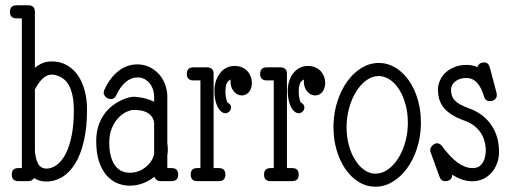

<svg xmlns="http://www.w3.org/2000/svg" viewBox="-20 -685 1922 725"><path d="M42.5 -615.7H62.5V-50.3H49.3C32.7 -50.3 24.4 -42.2 24.4 -25.9C24.4 -9.3 32.7 -1 49.3 -1H87.4C96.5 -1 103.5 -4.9 108.4 -12.7C114.6 -8.8 121.4 -5.6 128.9 -3.2C136.4 -0.7 144.7 0.5 153.8 0.5C176.6 0.5 197.5 -5.5 216.6 -17.6C235.6 -29.6 252 -47.2 265.6 -70.3C279.3 -93.4 289.9 -121.8 297.4 -155.5C304.9 -189.2 308.6 -227.7 308.6 -271C308.6 -296.7 305.7 -320.6 299.8 -342.8C293.9 -364.9 285.4 -384.1 274.2 -400.4C262.9 -416.7 249 -429.5 232.4 -439C215.8 -448.4 196.6 -453.1 174.8 -453.1C151.7 -453.1 130.7 -445 111.8 -428.7V-640.1C111.8 -656.7 103.7 -665 87.4 -665H42.5C25.9 -665 17.6 -656.7 17.6 -640.1C17.6 -623.9 25.9 -615.7 42.5 -615.7ZM111.8 -347.2C121.6 -365.7 131.7 -379.7 142.1 -389.2C152.5 -398.6 163.6 -403.3 175.3 -403.3H180.2C207.5 -399.1 227.5 -385.7 240 -363.3C252.5 -340.8 258.8 -308.8 258.8 -267.1C258.8 -231.3 256 -199.8 250.5 -172.6C245 -145.4 237.5 -122.6 228 -104.2C218.6 -85.9 207.5 -71.9 194.8 -62.5C182.1 -53.1 168.8 -48.3 154.8 -48.3C139.8 -49 129.2 -55.6 123 -68.1C116.9 -80.6 113.1 -96.7 111.8 -116.2Z M562 -216.3V-103.5C560.1 -93.8 556.2 -84.6 550.5 -76.2C544.8 -67.7 537.9 -60.2 529.8 -53.7C521.6 -47.2 512.5 -42.1 502.4 -38.3C492.4 -34.6 481.9 -32.7 471.2 -32.7C445.5 -32.7 425.9 -42.7 412.6 -62.7C399.3 -82.8 392.6 -110.5 392.6 -146C392.6 -167.5 395.9 -186 402.6 -201.7C409.3 -217.3 417.5 -230.1 427.2 -240.2C437 -250.3 447.2 -257.8 457.8 -262.7C468.3 -267.6 477.5 -270 485.4 -270C511.1 -270 530.3 -265 543 -254.9C555.7 -244.8 562 -231.9 562 -216.3ZM490.2 -319.3H489.3C488.9 -319.3 488.6 -319.4 488.3 -319.6C488 -319.7 487.6 -319.8 487.3 -319.8C481.1 -319.8 473.3 -318.6 463.9 -316.2C454.4 -313.7 444.3 -309.8 433.6 -304.4C422.9 -299.1 412.1 -292.1 401.4 -283.4C390.6 -274.8 380.9 -264.3 372.3 -252C363.7 -239.6 356.7 -225.1 351.3 -208.5C345.9 -191.9 343.3 -173 343.3 -151.9C343.3 -122.2 346.8 -96.8 353.8 -75.7C360.8 -54.5 370.1 -37.1 381.8 -23.4C393.6 -9.8 407.1 0.2 422.4 6.6C437.7 12.9 453.6 16.1 470.2 16.1C503.1 16.1 534.2 4.9 563.5 -17.6C566.7 -6.5 574.5 -1 586.9 -1H627.9C644.5 -1 652.8 -9.3 652.8 -25.9C652.8 -42.2 644.5 -50.3 627.9 -50.3H611.8V-98.1C613.1 -104.7 613.8 -111.8 613.8 -119.6C613.8 -127.8 613.1 -135.6 611.8 -143.1V-319.3C611.8 -335.9 609 -351.7 603.3 -366.7C597.6 -381.7 589.7 -394.7 579.6 -405.8C569.5 -416.8 557.5 -425.6 543.7 -432.1C529.9 -438.6 515 -441.9 499 -441.9C472.7 -441.9 448.8 -433.6 427.5 -417C406.2 -400.4 388.7 -377.3 375 -347.7C372.7 -343.4 371.6 -338.9 371.6 -334C371.6 -329.1 374.2 -324.1 379.4 -318.8C384.6 -313.6 391.4 -311 399.9 -311C408 -311 414.6 -316.1 419.4 -326.2C428.9 -346.7 440.4 -362.9 454.1 -374.8C467.8 -386.6 482.9 -392.6 499.5 -392.6C509.3 -392.6 518 -390.5 525.6 -386.5C533.3 -382.4 539.8 -377 545.2 -370.4C550.5 -363.7 554.7 -356 557.6 -347.2C560.5 -338.4 562 -329.1 562 -319.3V-300.8C541.5 -311.2 517.6 -317.4 490.2 -319.3Z M710.4 -381.3H736.8V-50.3H724.6C708.3 -50.3 700.2 -42.2 700.2 -25.9C700.2 -9.3 708.3 -1 724.6 -1H806.2C822.8 -1 831.1 -9.3 831.1 -25.9C831.1 -42.2 822.8 -50.3 806.2 -50.3H786.6V-405.8C786.6 -422.4 778.3 -430.7 761.7 -430.7H710.4C693.8 -430.7 685.5 -422.4 685.5 -405.8C685.5 -389.5 693.8 -381.3 710.4 -381.3ZM841.3 -296.9C839.7 -296.9 838.3 -298.3 837.2 -301.3C836 -304.2 835 -307.9 834 -312.3C833 -316.7 832.3 -321.4 831.8 -326.4C831.3 -331.5 831.1 -335.9 831.1 -339.8C831.1 -349.6 832.3 -358.6 834.7 -366.7C837.2 -374.8 842.6 -380.9 851.1 -384.8C850.7 -383.1 850.6 -381.5 850.6 -379.9V-375C850.6 -368.5 851.6 -362.2 853.8 -356.2C855.9 -350.2 858.8 -344.9 862.5 -340.3C866.3 -335.8 870.8 -332 876 -329.1C881.2 -326.2 886.9 -324.7 893.1 -324.7C904.5 -324.7 913.7 -329.2 920.7 -338.1C927.7 -347.1 931.2 -358.6 931.2 -372.6C931.2 -380 929.8 -387.6 927 -395.3C924.2 -402.9 920.2 -409.7 914.8 -415.8C909.4 -421.8 902.6 -426.7 894.3 -430.4C886 -434.2 876.5 -436 865.7 -436C853.7 -436 842.9 -433.4 833.5 -428.2C824.1 -423 816.1 -416 809.6 -407.2C803.1 -398.4 798.1 -388.4 794.7 -377.2C791.3 -366 789.6 -354.3 789.6 -342.3C789.6 -331.9 790.4 -321.5 792.2 -311.3C794 -301 796.8 -291.9 800.5 -283.9C804.3 -276 808.8 -269.5 814.2 -264.6C819.6 -259.8 825.7 -257.3 832.5 -257.3C836.4 -257.3 840.7 -259.4 845.5 -263.7C850.2 -267.9 852.5 -273.3 852.5 -279.8C852.5 -286.3 848.8 -292 841.3 -296.9Z M987.3 -381.3H1013.7V-50.3H1001.5C985.2 -50.3 977.1 -42.2 977.1 -25.9C977.1 -9.3 985.2 -1 1001.5 -1H1083C1099.6 -1 1107.9 -9.3 1107.9 -25.9C1107.9 -42.2 1099.6 -50.3 1083 -50.3H1063.5V-405.8C1063.5 -422.4 1055.2 -430.7 1038.6 -430.7H987.3C970.7 -430.7 962.4 -422.4 962.4 -405.8C962.4 -389.5 970.7 -381.3 987.3 -381.3ZM1118.2 -296.9C1116.5 -296.9 1115.2 -298.3 1114 -301.3C1112.9 -304.2 1111.8 -307.9 1110.8 -312.3C1109.9 -316.7 1109.1 -321.4 1108.6 -326.4C1108.2 -331.5 1107.9 -335.9 1107.9 -339.8C1107.9 -349.6 1109.1 -358.6 1111.6 -366.7C1114 -374.8 1119.5 -380.9 1127.9 -384.8C1127.6 -383.1 1127.4 -381.5 1127.4 -379.9V-375C1127.4 -368.5 1128.5 -362.2 1130.6 -356.2C1132.7 -350.2 1135.7 -344.9 1139.4 -340.3C1143.1 -335.8 1147.6 -332 1152.8 -329.1C1158 -326.2 1163.7 -324.7 1169.9 -324.7C1181.3 -324.7 1190.5 -329.2 1197.5 -338.1C1204.5 -347.1 1208 -358.6 1208 -372.6C1208 -380 1206.6 -387.6 1203.9 -395.3C1201.1 -402.9 1197 -409.7 1191.7 -415.8C1186.3 -421.8 1179.4 -426.7 1171.1 -430.4C1162.8 -434.2 1153.3 -436 1142.6 -436C1130.5 -436 1119.8 -433.4 1110.4 -428.2C1100.9 -423 1092.9 -416 1086.4 -407.2C1079.9 -398.4 1075 -388.4 1071.5 -377.2C1068.1 -366 1066.4 -354.3 1066.4 -342.3C1066.4 -331.9 1067.3 -321.5 1069.1 -311.3C1070.9 -301 1073.6 -291.9 1077.4 -283.9C1081.1 -276 1085.7 -269.5 1091.1 -264.6C1096.4 -259.8 1102.5 -257.3 1109.4 -257.3C1113.3 -257.3 1117.6 -259.4 1122.3 -263.7C1127 -267.9 1129.4 -273.3 1129.4 -279.8C1129.4 -286.3 1125.7 -292 1118.2 -296.9Z M1410.6 -447.3C1387.9 -447.3 1366.3 -441.2 1345.9 -429C1325.6 -416.7 1307.7 -400.1 1292.2 -378.9C1276.8 -357.7 1264.3 -333 1254.9 -304.7C1245.4 -276.4 1240.2 -246.3 1239.3 -214.4V-204.1C1239.3 -173.2 1243.3 -144.1 1251.5 -116.9C1259.6 -89.8 1270.8 -66 1284.9 -45.7C1299.1 -25.3 1315.8 -9.3 1335.2 2.4C1354.6 14.2 1375.5 20 1397.9 20C1420.4 20 1441.8 13.9 1462.2 1.7C1482.5 -10.5 1500.5 -27.1 1516.1 -48.1C1531.7 -69.1 1544.3 -93.8 1553.7 -122.1C1563.2 -150.4 1568.4 -180.7 1569.3 -212.9V-223.1C1569.3 -253.7 1565.3 -282.6 1557.4 -309.6C1549.4 -336.6 1538.4 -360.2 1524.4 -380.4C1510.4 -400.6 1494 -416.6 1475.1 -428.5C1456.2 -440.3 1435.9 -446.6 1414.1 -447.3ZM1413.1 -397.9C1428.1 -397 1442.1 -391.7 1455.3 -382.1C1468.5 -372.5 1479.8 -359.7 1489.3 -343.8C1498.7 -327.8 1506.2 -309.5 1511.7 -288.8C1517.3 -268.1 1520 -246.3 1520 -223.1V-214.4C1519.4 -189.3 1515.6 -165.6 1508.8 -143.3C1502 -121 1493 -101.4 1481.9 -84.5C1470.9 -67.5 1458.1 -54.1 1443.6 -44.2C1429.1 -34.3 1413.9 -29.3 1397.9 -29.3H1396C1381.3 -29.6 1367.5 -34.5 1354.5 -43.9C1341.5 -53.4 1330.1 -66.1 1320.3 -82C1310.5 -98 1302.8 -116.5 1297.1 -137.5C1291.4 -158.4 1288.6 -180.7 1288.6 -204.1C1288.6 -228.8 1291.7 -252.8 1298.1 -276.1C1304.4 -299.4 1313.2 -320.1 1324.2 -338.1C1335.3 -356.2 1348.2 -370.7 1363 -381.6C1377.8 -392.5 1393.7 -397.9 1410.6 -397.9Z M1782.7 -431.6C1776.2 -434.6 1769.4 -436.7 1762.5 -438C1755.5 -439.3 1748.4 -439.9 1741.2 -439.9C1724.9 -439.9 1710.2 -437.3 1697 -432.1C1683.8 -426.9 1672.5 -420 1663.1 -411.4C1653.6 -402.8 1646.4 -392.7 1641.4 -381.3C1636.3 -370 1633.8 -358.2 1633.8 -346.2C1633.8 -316.9 1642.1 -293.1 1658.7 -274.7C1675.3 -256.3 1700.4 -241.2 1733.9 -229.5C1757.3 -221.4 1776.2 -208.3 1790.5 -190.2C1804.9 -172.1 1812.8 -148.9 1814.5 -120.6C1814.5 -111.5 1813.6 -102.8 1812 -94.5C1810.4 -86.2 1807.7 -78.9 1804 -72.5C1800.2 -66.2 1795.4 -61 1789.6 -56.9C1783.7 -52.8 1776.5 -50.6 1768.1 -50.3H1760.7C1741.9 -51.6 1723.5 -59.1 1705.6 -72.8C1687.7 -86.4 1668.9 -106.4 1649.4 -132.8C1643.9 -140.3 1637.5 -144 1630.4 -144C1627.4 -144 1624.4 -143.3 1621.3 -141.8C1618.2 -140.4 1615.5 -138.4 1613 -136C1610.6 -133.5 1608.6 -130.9 1606.9 -127.9C1605.3 -125 1604.5 -121.9 1604.5 -118.7C1604.5 -115.1 1605.1 -111.8 1606.4 -108.9L1639.6 -17.6C1643.6 -6.5 1650.1 -1 1659.2 -1C1678.1 -1 1687.5 -9.1 1687.5 -25.4C1698.9 -17.9 1711.1 -11.9 1724.1 -7.3C1737.1 -2.8 1750.2 -0.5 1763.2 -0.5C1777.5 -0.5 1790.9 -3.3 1803.2 -8.8C1815.6 -14.3 1826.3 -22.1 1835.2 -32C1844.2 -41.9 1851.2 -53.6 1856.4 -67.1C1861.7 -80.6 1864.3 -95.5 1864.3 -111.8C1864.3 -151.9 1854.2 -186 1834.2 -214.4C1814.2 -242.7 1786.5 -263.2 1751 -275.9C1738.3 -280.4 1727.6 -285.1 1719 -289.8C1710.4 -294.5 1703.4 -299.6 1698 -305.2C1692.6 -310.7 1688.8 -316.9 1686.5 -323.7C1684.2 -330.6 1683.1 -338.4 1683.1 -347.2C1683.1 -352.7 1684.5 -358.1 1687.3 -363.3C1690 -368.5 1693.8 -373.1 1698.7 -377.2C1703.6 -381.3 1709.6 -384.5 1716.6 -387C1723.6 -389.4 1731.3 -390.6 1739.7 -390.6C1756.3 -390.6 1770.1 -384.8 1781 -373C1791.9 -361.3 1800.6 -344.2 1807.1 -321.8C1810.7 -309.4 1817.7 -303.2 1828.1 -303.2C1837.2 -303.2 1844.2 -305.4 1848.9 -309.8C1853.6 -314.2 1856 -319.5 1856 -325.7C1856 -327 1855.9 -328.4 1855.7 -329.8C1855.6 -331.3 1855.3 -332.8 1855 -334.5L1829.6 -430.2C1826 -442.9 1819 -449.2 1808.6 -449.2C1794.9 -449.2 1786.3 -443.4 1782.7 -431.6Z"/></svg>

Font: Nathan
Style: Regular
Weight: 400
Designer: Peter Wiegel
Foundry: Peter Wiegel
Version: Version 1.001 2009